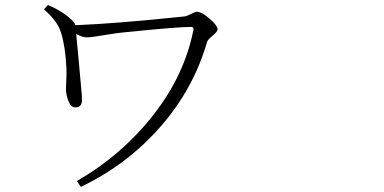

<svg xmlns="http://www.w3.org/2000/svg" viewBox="-20 -724 1540 769"><path d="M156.2 -686.5 171.9 -704.1Q238.3 -675.8 274.4 -636.7Q278.3 -632.8 282.2 -623Q449.2 -629.9 718.8 -658.2Q728.5 -659.2 745.1 -668Q761.7 -676.8 768.6 -676.8Q788.1 -676.8 819.8 -648.9Q851.6 -621.1 851.6 -606.4Q851.6 -597.7 831.5 -581.1Q811.5 -564.5 809.6 -556.6Q754.9 -367.2 621.6 -215.3Q488.3 -63.5 303.7 24.4L288.1 1Q468.8 -103.5 594.2 -263.7Q719.7 -423.8 754.9 -605.5Q756.8 -616.2 745.1 -616.2Q691.4 -616.2 489.3 -595.7Q456.1 -592.8 419.9 -586.9Q383.8 -581.1 360.8 -577.6Q337.9 -574.2 328.1 -574.2Q310.5 -574.2 285.2 -587.9Q286.1 -577.1 295.9 -473.6Q305.7 -370.1 307.6 -344.7Q308.6 -330.1 308.1 -318.8Q307.6 -307.6 301.3 -300.8Q294.9 -293.9 282.2 -293.9Q263.7 -293.9 253.9 -319.8Q244.1 -345.7 244.1 -369.1Q244.1 -377.9 245.6 -403.3Q247.1 -428.7 246.1 -449.2Q242.2 -536.1 224.6 -592.8Q211.9 -637.7 156.2 -686.5Z"/></svg>

Font: Bpmf Zihi Serif Light
Style: Light
Weight: 300
Foundry: But Ko
Version: Version 1.320